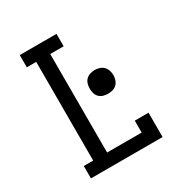

<svg xmlns="http://www.w3.org/2000/svg" viewBox="-171 -863 942 991"><g transform="rotate(-30 300.0 -367.5)"><path d="M86 0V-74H142V-662H86V-735H305V-661H225V-74H431V-145H513V0ZM382 -334Q368 -334 354 -338Q340 -342 330 -352Q320 -362 316 -376Q312 -390 312 -404Q312 -418 316 -432Q320 -446 330 -456Q340 -466 354 -470.5Q368 -475 382 -475Q396 -475 410 -470.5Q424 -466 434 -456Q444 -446 448.5 -432Q453 -418 453 -404Q453 -390 448.5 -376Q444 -362 434 -352Q424 -342 410 -338Q396 -334 382 -334Z"/></g></svg>

Font: Iosevka Slab Extended
Style: Regular
Weight: 400
Width: 7
Monospace: yes
Designer: Belleve Invis
Foundry: Belleve Invis
Version: Version 11.1.1; ttfautohint (v1.8.3)